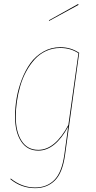

<svg xmlns="http://www.w3.org/2000/svg" viewBox="-20 -768 489 979"><path d="M378.4 -747.6 380.4 -743.2 230 -661.1 229.5 -664.6ZM287.6 -527.3Q341.3 -527.3 383.8 -498.5L312 20Q299.3 113.3 259.8 152.3Q220.2 191.4 159.2 191.4Q88.4 191.4 32.7 145.5L34.7 142.1Q91.8 188 159.2 188Q218.8 188 257.1 149.7Q295.4 111.3 308.1 20L327.6 -122.1Q261.2 0 175.3 0Q118.2 0 87.4 -47.4Q56.6 -94.7 56.6 -173.3Q56.6 -219.7 64.7 -267.3Q72.8 -314.9 90.8 -362.1Q108.9 -409.2 135 -445.6Q161.1 -481.9 200.7 -504.6Q240.2 -527.3 287.6 -527.3ZM287.6 -523.4Q248.5 -523.4 214.8 -507.8Q181.2 -492.2 156.7 -465.1Q132.3 -438 113.5 -403.3Q94.7 -368.7 83.3 -329.1Q71.8 -289.6 66.2 -250.2Q60.5 -210.9 60.5 -173.3Q60.5 -96.2 90.1 -50Q119.6 -3.9 175.3 -3.9Q260.7 -3.9 328.6 -130.9L379.9 -496.6Q339.4 -523.4 287.6 -523.4Z"/></svg>

Font: Fira Sans Compressed Four
Style: Italic
Weight: 100
Width: 3
Italic angle: -8°
Designer: Carrois Corporate & Edenspiekermann AG
Foundry: Carrois Corporate GbR & Edenspiekermann AG
Version: Version 4.203;PS 004.203;hotconv 1.0.88;makeotf.lib2.5.64775